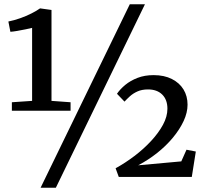

<svg xmlns="http://www.w3.org/2000/svg" viewBox="-20 -835 968 906"><path d="M131.5 -359V-703.5Q122 -701 101.8 -696.8Q81.5 -692.5 60.5 -689Q39.5 -685.5 29 -685L19.5 -733.5Q47 -739 75.2 -749Q103.5 -759 128.2 -771.5Q153 -784 169 -795.5L223 -788V-359L313 -352.5V-312.5H36V-352.5ZM592.5 -815H664L243.5 51H171.5ZM525.5 -41Q571 -66 614.5 -99Q658 -132 693 -169.8Q728 -207.5 749 -246.2Q770 -285 770 -322Q770 -364.5 745.5 -388.8Q721 -413 678.5 -413Q649.5 -413 628.5 -403.5Q607.5 -394 592.8 -380.5Q578 -367 567.5 -355.5L532 -392.5Q547 -414.5 571.2 -434.5Q595.5 -454.5 629 -467.5Q662.5 -480.5 705 -480.5Q755 -480.5 791 -462.2Q827 -444 846 -412.8Q865 -381.5 865 -341Q865 -304 846.8 -264.5Q828.5 -225 796.5 -186.2Q764.5 -147.5 722.5 -114Q680.5 -80.5 632 -55L835.5 -73.5L860 -128.5L904 -120L885 0H540.5Z"/></svg>

Font: Merriweather 20pt
Style: Regular
Weight: 400
Version: Version 2.100